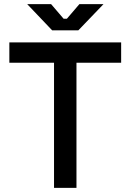

<svg xmlns="http://www.w3.org/2000/svg" viewBox="-20 -904 628 924"><path d="M240 0V-602H25V-700H563V-602H348V0ZM231 -758 111 -884H226L286 -814H302L362 -884H478L357 -758Z"/></svg>

Font: Space Grotesk Light Medium
Style: Regular
Weight: 500
Version: Version 2.000